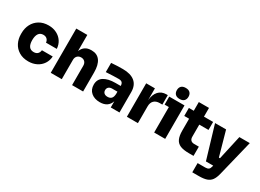

<svg xmlns="http://www.w3.org/2000/svg" viewBox="-32 -1650 3713 2743"><g transform="rotate(30 1824.0 -279.0)"><path d="M34 -264V-284Q34 -363 67.5 -428.5Q101 -494 165 -533Q229 -572 318 -572Q392 -572 451 -542Q510 -512 544.5 -459.5Q579 -407 583 -339H405Q402 -374 379.5 -396Q357 -418 318 -418Q267 -418 241.5 -380Q216 -342 216 -274Q216 -134 318 -134Q359 -134 381.5 -155.5Q404 -177 409 -216H587Q583 -147 547.5 -93.5Q512 -40 452.5 -10Q393 20 318 20Q227 20 162.5 -19.5Q98 -59 66 -123.5Q34 -188 34 -264Z M679 -730H861V-463Q903 -570 1020 -570H1028Q1118 -570 1165.5 -505Q1213 -440 1213 -314V0H1031V-321Q1031 -360 1008 -384Q985 -408 947 -408Q909 -408 885 -383.5Q861 -359 861 -319V0H679Z M1669 -102Q1630 14 1494 14Q1405 14 1350 -33Q1295 -80 1295 -162Q1295 -251 1364 -294Q1433 -337 1552 -337H1639Q1638 -375 1620.5 -392.5Q1603 -410 1564 -410Q1489 -410 1355 -402V-554Q1451 -562 1546 -562Q1675 -562 1744 -505Q1813 -448 1813 -335V0H1669ZM1552 -108Q1591 -108 1613.5 -130Q1636 -152 1639 -204V-243H1552Q1516 -243 1495.5 -224.5Q1475 -206 1475 -175Q1475 -144 1495 -126Q1515 -108 1552 -108Z M1935 -552H2079V-357Q2088 -454 2136 -507Q2184 -560 2265 -560H2287V-404H2245Q2184 -404 2150.5 -371Q2117 -338 2117 -276V0H1935Z M2385 -420H2315V-552H2567V0H2385ZM2363 -687Q2363 -729 2387 -753.5Q2411 -778 2459 -778Q2507 -778 2531 -753.5Q2555 -729 2555 -687Q2555 -645 2531 -620.5Q2507 -596 2459 -596Q2411 -596 2387 -620.5Q2363 -645 2363 -687Z M2719 -225V-420H2639V-552H2720V-696H2888V-552H3039V-420H2887V-220Q2887 -183 2906.5 -163.5Q2926 -144 2963 -144H3039V8H2964Q2872 8 2819.5 -14Q2767 -36 2743 -86.5Q2719 -137 2719 -225Z M3141 68H3268Q3303 68 3321.5 54Q3340 40 3348 5L3352 -12H3232L3071 -552H3253L3365 -152H3383L3472 -552H3644L3499 40Q3482 109 3453.5 148Q3425 187 3376.5 203.5Q3328 220 3248 220H3141Z"/></g></svg>

Font: Sora-SIA ExtraBold
Style: Regular
Weight: 800
Designer: Jonathan Barnbrook, Julián Moncada
Foundry: Barnbrook Fonts
Version: Version 2.000